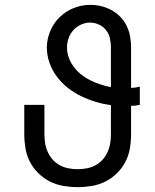

<svg xmlns="http://www.w3.org/2000/svg" viewBox="-20 -763 640 791"><path d="M300 8Q271 8 241.5 3Q212 -2 186 -15Q160 -28 138.5 -49Q117 -70 103.5 -96Q90 -122 85 -151.5Q80 -181 80 -210V-331H163V-210Q163 -191 166 -172.5Q169 -154 177 -136.5Q185 -119 197.5 -105Q210 -91 227 -82Q244 -73 262.5 -69.5Q281 -66 300 -66Q319 -66 337.5 -69.5Q356 -73 373 -82Q390 -91 402.5 -105Q415 -119 423 -136.5Q431 -154 434 -172.5Q437 -191 437 -210V-330Q405 -334 374 -343.5Q343 -353 314 -367Q285 -381 259.5 -401Q234 -421 214.5 -447Q195 -473 184 -504Q173 -535 173 -567Q173 -602 187 -635Q201 -668 226 -692.5Q251 -717 284 -730Q317 -743 352 -743Q375 -743 397.5 -737.5Q420 -732 440 -721Q460 -710 476 -693.5Q492 -677 502 -656Q512 -635 516 -612.5Q520 -590 520 -567V-401Q529 -401 538 -402.5Q547 -404 556 -406V-331Q547 -329 538 -328Q529 -327 520 -327V-210Q520 -181 515 -151.5Q510 -122 496.5 -96Q483 -70 461.5 -49Q440 -28 414 -15Q388 -2 358.5 3Q329 8 300 8ZM437 -404V-567Q437 -586 433 -604.5Q429 -623 417.5 -638Q406 -653 388 -661.5Q370 -670 351 -670Q332 -670 313.5 -661.5Q295 -653 282 -638.5Q269 -624 262.5 -605.5Q256 -587 256 -567Q256 -545 264 -524Q272 -503 285.5 -485.5Q299 -468 316.5 -454.5Q334 -441 353.5 -431.5Q373 -422 394.5 -415Q416 -408 437 -404Z"/></svg>

Font: Iosevka Mono
Style: Regular
Weight: 400
Designer: Belleve Invis
Foundry: Belleve Invis
Version: Version 11.1.1